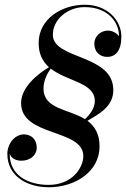

<svg xmlns="http://www.w3.org/2000/svg" viewBox="-20 -780 532 810"><path d="M400 -162C400 -216.5 378.5 -248.5 349 -270.5C399.5 -300 458 -331 458 -400C458 -553 203 -527.5 203 -633.5C203 -698 265 -750 337 -750C438 -750 482.5 -684 482 -627.5C478 -633 461 -651 435 -651C406 -651 378 -628 378 -596C378 -560 402 -540 432 -540C467 -540 492 -565 492 -626C492 -692 435.5 -760 337.5 -760C242.5 -760 143 -702 143 -598C143 -551 161 -519.5 186.5 -496.5C142 -469.5 69 -414 69 -345C69 -202 331.5 -237.5 331.5 -121.5C331.5 -74.5 286.5 0 185 0C97 0 19.5 -41.5 21 -132.5C25 -115.5 42.5 -102 70 -102C107 -102 135 -125 135 -157C135 -193 111 -213 81 -213C41 -213 11 -172 11 -131C11 -35 97 10 185 10C300 10 400 -58 400 -162ZM163.5 -407C163.5 -440.5 181 -473.5 194 -490.5C264 -436 380 -432 380 -354C380 -325 361 -298 338.5 -277.5C268.5 -320.5 163.5 -319.5 163.5 -407Z"/></svg>

Font: Bodoni* 24pt
Style: Italic
Weight: 400
Italic angle: -13°
Version: Version 2.3